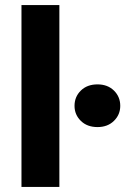

<svg xmlns="http://www.w3.org/2000/svg" viewBox="-20 -740 526 760"><path d="M65 0V-720H215V0ZM366 -237Q325 -237 300 -261.5Q275 -286 275 -321Q275 -357 300 -381.5Q325 -406 366 -406Q406 -406 431 -381.5Q456 -357 456 -321Q456 -286 431 -261.5Q406 -237 366 -237Z"/></svg>

Font: DM Sans 16pt Black
Style: Regular
Weight: 900
Version: Version 4.004;gftools[0.9.30]